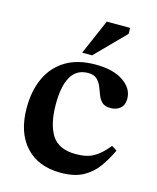

<svg xmlns="http://www.w3.org/2000/svg" viewBox="-106 -754 689 840"><g transform="rotate(15 238.5 -334.5)"><path d="M436 -161 460 -146Q440 -103 414.5 -67.5Q389 -32 349.5 -10.5Q310 11 248 11Q147 11 89.5 -51.5Q32 -114 32 -226Q32 -303 59 -361.5Q86 -420 140 -453Q194 -486 275 -486Q356 -486 401.5 -454.5Q447 -423 447 -377Q447 -348 429.5 -333.5Q412 -319 386 -319Q360 -319 347 -331.5Q334 -344 327.5 -362.5Q321 -381 313.5 -399Q306 -417 292.5 -429.5Q279 -442 253 -442Q201 -442 176 -399Q151 -356 151 -274Q151 -185 182 -135Q213 -85 292 -85Q343 -85 374.5 -104Q406 -123 436 -161ZM249 -521H204L273 -680H379V-653Z"/></g></svg>

Font: STIX Two Text SemiBold
Style: Regular
Weight: 600
Designer: Ross Mills, John Hudson & Paul Hanslow, Tiro Typeworks Ltd; with prior portions MicroPress Inc., and Coen Hoffman.
Foundry: Tiro Typeworks Ltd
Version: Version 2.13 b171